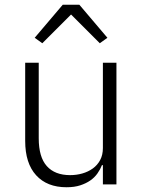

<svg xmlns="http://www.w3.org/2000/svg" viewBox="-20 -776 603 808"><path d="M413 -81H409Q402 -63 390 -46Q378 -29 360 -16.5Q342 -4 317.5 4Q293 12 260 12Q178 12 132 -38.5Q86 -89 86 -183V-512H143V-194Q143 -115 177 -77Q211 -39 275 -39Q302 -39 326.5 -46Q351 -53 370.5 -67Q390 -81 401.5 -102.5Q413 -124 413 -153V-512H470V0H413ZM314 -756 432 -617 400 -594 279 -715 158 -594 126 -617 244 -756Z"/></svg>

Font: IBM Plex Sans Devanagari Light
Style: Regular
Weight: 300
Designer: Mike Abbink, Paul van der Laan, Pieter van Rosmalen, Erin McLaughlin
Foundry: Bold Monday
Version: Version 1.1